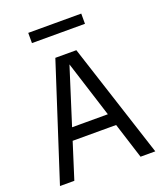

<svg xmlns="http://www.w3.org/2000/svg" viewBox="-139 -845 792 936"><g transform="rotate(-20 257.0 -377.0)"><path d="M9.5 0 202 -595H311L504 0H427.5L250 -559.5H261.5L84 0ZM108 -186 123.5 -249H388.5L404.5 -186ZM119.5 -701.5V-754.5H394.5V-701.5Z"/></g></svg>

Font: Encode Sans SC Condensed
Style: Regular
Weight: 400
Width: 3
Designer: Multiple Designers
Foundry: Impallari Type
Version: Version 3.002